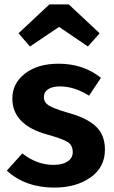

<svg xmlns="http://www.w3.org/2000/svg" viewBox="-20 -835 517 871"><path d="M116 -624 64 -684 204 -815H292L432 -684L379 -624L248 -713ZM246 -546Q358 -546 438 -482L384 -401Q317 -443 252 -443Q217 -443 198 -430Q179 -417 179 -395Q179 -371 200.5 -357Q222 -343 290 -323Q374 -300 415 -261.5Q456 -223 456 -156Q456 -76 390.5 -30Q325 16 227 16Q95 16 11 -61L81 -139Q148 -87 223 -87Q263 -87 286.5 -102.5Q310 -118 310 -145Q310 -175 288 -190Q266 -205 193 -225Q36 -269 36 -388Q36 -457 93.5 -501.5Q151 -546 246 -546Z"/></svg>

Font: Fira Sans SemiBold
Style: Regular
Weight: 600
Designer: bBox Type GmbH & Carrois Corporate GbR & Edenspiekermann AG
Foundry: bBox Type GmbH & Carrois Corporate GbR & Edenspiekermann AG
Version: Version 4.301;PS 004.301;hotconv 1.0.88;makeotf.lib2.5.64775